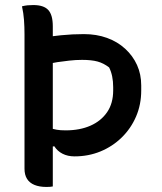

<svg xmlns="http://www.w3.org/2000/svg" viewBox="-20 -730 640 760"><path d="M67 -705Q79 -708 89 -709Q99 -710 112 -710Q153 -710 171 -690.5Q189 -671 189 -626Q189 -553 189 -474.5Q189 -396 189 -315Q189 -234 189 -152.5Q189 -71 189 8Q185 9 178.5 9.5Q172 10 164 10Q136 10 116.5 2Q97 -6 87 -22Q77 -38 77 -62Q77 -129 77 -199Q77 -269 77 -339Q77 -409 77 -474Q77 -539 77 -594Q77 -624 75 -651Q73 -678 67 -705ZM127 -578Q177 -586 222 -590.5Q267 -595 312 -595Q362 -595 403.5 -580Q445 -565 475.5 -537Q506 -509 522.5 -472.5Q539 -436 539 -392V-372Q539 -316 518.5 -268.5Q498 -221 461.5 -185.5Q425 -150 377.5 -130.5Q330 -111 275 -111Q248 -111 227.5 -121.5Q207 -132 195 -151L174 -148V-224Q191 -219 204.5 -216.5Q218 -214 240 -214Q296 -214 338 -232.5Q380 -251 404 -286Q428 -321 428 -372V-385Q428 -408 424 -427.5Q420 -447 412 -463Q390 -480 366 -486.5Q342 -493 305 -493Q279 -493 253.5 -490Q228 -487 207 -484Q188 -480 177 -478.5Q166 -477 159 -477Q143 -477 133 -493Q123 -509 123 -542Q123 -552 124 -561Q125 -570 127 -578Z"/></svg>

Font: Recursive Casual Medium
Style: Regular
Weight: 500
Version: Version 1.047